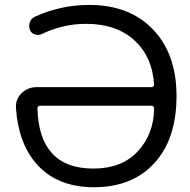

<svg xmlns="http://www.w3.org/2000/svg" viewBox="-20 -785 785 794"><path d="M607.4 -424.8Q611.3 -424.8 614.3 -427.7Q617.2 -430.7 617.2 -434.6Q610.4 -547.9 539.1 -615.2Q463.9 -686.5 335.9 -686.5Q240.2 -686.5 151.4 -643.6Q137.7 -637.7 123 -643.1Q108.4 -648.4 103.5 -662.1Q100.6 -669.9 100.6 -677.7Q100.6 -685.5 103.5 -693.4Q109.4 -709 124 -715.8Q230.5 -764.6 349.6 -764.6Q515.6 -764.6 612.8 -663.1Q710 -561.5 710 -387.7Q710 -210.9 618.7 -110.8Q527.3 -10.7 368.2 -10.7Q215.8 -10.7 130.9 -107.4Q55.7 -192.4 45.9 -339.8Q45.9 -342.8 45.9 -345.7Q45.9 -377 70.3 -400.4Q95.7 -424.8 132.8 -424.8ZM617.2 -338.9Q617.2 -341.8 614.3 -344.7Q611.3 -347.7 607.4 -347.7H144.5Q140.6 -347.7 137.7 -344.7Q134.8 -341.8 134.8 -337.9Q134.8 -337.9 134.8 -337.9Q137.7 -215.8 193.4 -153.3Q251 -87.9 366.2 -87.9Q482.4 -87.9 547.9 -157.2Q617.2 -230.5 617.2 -338.9Z"/></svg>

Font: Gen Jyuu GothicX Regular
Style: Regular
Weight: 400
Designer: [Source Han Sans]
Ryoko NISHIZUKA  (kana & ideographs); Paul D. Hunt (Latin, Greek & Cyrillic); Wenlong ZHANG  (bopomofo
Version: Version 1.002.20150607